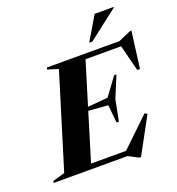

<svg xmlns="http://www.w3.org/2000/svg" viewBox="-217 -1070 1142 1239"><g transform="rotate(-20 354.0 -450.0)"><path d="M526.5 35.5 459 0H-49.5L-46.5 -12.5L37 -37L234.5 -679.5L161.5 -702.5L165 -715H663L749.5 -752.5H759L726 -500.5H707.5L661.5 -680H417.5L327.5 -386L466 -398L555.5 -519.5H571.5L510.5 -373L482 -227.5H466L454 -350.5L320 -361L220.5 -35H461L656 -222L672.5 -211.5L538 35.5ZM476 -772 573 -935H702.5V-930.5L498 -772Z"/></g></svg>

Font: Newsreader Display
Style: Bold Italic
Weight: 700
Italic angle: -17°
Designer: Hugues Gentile
Foundry: Production Type
Version: Version 1.001